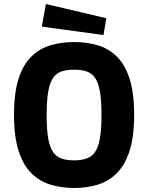

<svg xmlns="http://www.w3.org/2000/svg" viewBox="-20 -926 740 959"><path d="M350 13Q289 13 234.5 -3Q180 -19 138.5 -59Q97 -99 73.5 -170.5Q50 -242 50 -353Q50 -464 73.5 -535Q97 -606 138.5 -645.5Q180 -685 234.5 -700.5Q289 -716 350 -716Q412 -716 466 -700.5Q520 -685 561.5 -645.5Q603 -606 626.5 -535Q650 -464 650 -353Q650 -242 626.5 -170.5Q603 -99 561.5 -59Q520 -19 466 -3Q412 13 350 13ZM350 -125Q398 -125 428 -141.5Q458 -158 472.5 -206.5Q487 -255 487 -351Q487 -424 479 -469Q471 -514 454.5 -537.5Q438 -561 412 -569.5Q386 -578 350 -578Q314 -578 288 -569.5Q262 -561 245.5 -537.5Q229 -514 221 -469Q213 -424 213 -351Q213 -278 221 -233.5Q229 -189 246 -165.5Q263 -142 288.5 -133.5Q314 -125 350 -125ZM497 -751 189 -793 209 -906 511 -835Z"/></svg>

Font: Ruda SemiBold
Style: Bold
Weight: 900
Designer: Mariela Monsalve and Angelina Sanchez
Foundry: Mariela Monsalve and Angelina Sanchez
Version: Version 2.000